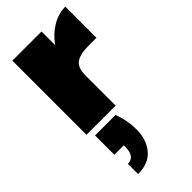

<svg xmlns="http://www.w3.org/2000/svg" viewBox="-283 -628 1033 1033"><g transform="rotate(-45 233.5 -111.0)"><path d="M272 -460Q306 -509 355 -538.5Q404 -568 457 -568V-331H394Q331 -331 301.5 -309Q272 -287 272 -231V0H50V-564H272ZM236 35Q261 100 261 170Q261 247 219.5 296.5Q178 346 97 346V268Q152 268 152 193V182H80V35Z"/></g></svg>

Font: Fz Poppins Black
Style: Regular
Weight: 900
Designer: Ninad Kale (Devanagari), Jonny Pinhorn (Latin)
Foundry: Indian Type Foundry
Version: Vit hóa bi Vntype.Com & FontZin.Com